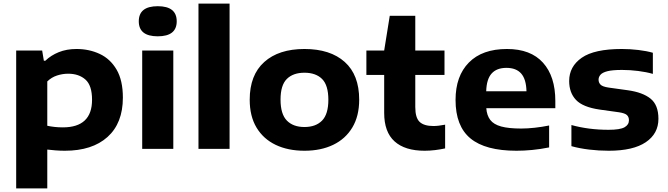

<svg xmlns="http://www.w3.org/2000/svg" viewBox="-20 -828 3716 1068"><path d="M70 220V-547H214.5L224 -490H232Q263 -520 306.8 -537.8Q350.5 -555.5 405.5 -555.5Q476 -555.5 534.8 -528Q593.5 -500.5 628.5 -440.8Q663.5 -381 663.5 -285Q663.5 -143 578.2 -66.2Q493 10.5 341 10.5Q314.5 10.5 289.2 8.5Q264 6.5 243 4V220ZM329.5 -119.5Q492 -119.5 492 -273Q492 -353 455.2 -385.5Q418.5 -418 359 -418Q328 -418 297.2 -408Q266.5 -398 243 -375V-128.5Q260.5 -124.5 283 -122Q305.5 -119.5 329.5 -119.5Z M771 0V-547H944V0ZM857.5 -626Q752 -626 752 -709.5Q752 -793.5 857.5 -793.5Q963 -793.5 963 -709.5Q963 -626 857.5 -626Z M1084 0V-808H1257V0Z M1673.5 10.5Q1582 10.5 1513.5 -22.2Q1445 -55 1407 -118.2Q1369 -181.5 1369 -273.5Q1369 -410.5 1449.8 -483Q1530.5 -555.5 1673.5 -555.5Q1817 -555.5 1897.5 -483.5Q1978 -411.5 1978 -273.5Q1978 -182.5 1940 -119Q1902 -55.5 1833.5 -22.5Q1765 10.5 1673.5 10.5ZM1673.5 -121.5Q1736.5 -121.5 1771.5 -157.2Q1806.5 -193 1806.5 -273Q1806.5 -354 1771.5 -388.8Q1736.5 -423.5 1673.5 -423.5Q1610.5 -423.5 1575.5 -388.8Q1540.5 -354 1540.5 -274Q1540.5 -193.5 1575.5 -157.5Q1610.5 -121.5 1673.5 -121.5Z M2342 10.5Q2232.5 10.5 2174.8 -41.5Q2117 -93.5 2117 -200V-411H2018V-547H2117L2148 -740H2290V-547H2452.5V-411H2290V-232.5Q2290 -173 2314.2 -150Q2338.5 -127 2391 -127Q2417.5 -127 2456 -134.5V-2.5Q2431 3 2401 6.8Q2371 10.5 2342 10.5Z M2853 10.5Q2680 10.5 2597 -58Q2514 -126.5 2514 -272Q2514 -405 2588.2 -480.2Q2662.5 -555.5 2800 -555.5Q2932 -555.5 3000.5 -479.2Q3069 -403 3069 -266.5V-226H2685Q2688 -186 2707 -161Q2726 -136 2767.5 -124.5Q2809 -113 2879.5 -113Q2914.5 -113 2955 -117.5Q2995.5 -122 3034.5 -130V-8Q2985 2 2939.8 6.2Q2894.5 10.5 2853 10.5ZM2797 -450.5Q2743 -450.5 2714.8 -419.2Q2686.5 -388 2684.5 -320.5H2908.5Q2907 -387 2879.2 -418.8Q2851.5 -450.5 2797 -450.5Z M3366.5 10.5Q3310.5 10.5 3256.8 4Q3203 -2.5 3158.5 -15V-132.5Q3254.5 -106 3365 -106Q3429 -106 3453.8 -120Q3478.5 -134 3478.5 -159Q3478.5 -177.5 3467.2 -188Q3456 -198.5 3423 -203.5L3315.5 -218.5Q3222 -232 3184 -272.2Q3146 -312.5 3146 -377.5Q3146 -458 3216 -506.8Q3286 -555.5 3439 -555.5Q3484.5 -555.5 3530.8 -550Q3577 -544.5 3611.5 -534.5V-417Q3575.5 -427.5 3530 -433.2Q3484.5 -439 3440.5 -439Q3386.5 -439 3358.5 -431.8Q3330.5 -424.5 3320 -412Q3309.5 -399.5 3309.5 -385Q3309.5 -368.5 3320.5 -357.2Q3331.5 -346 3364.5 -341L3472 -326Q3555 -314.5 3598.8 -279.2Q3642.5 -244 3642.5 -167Q3642.5 -84.5 3572.2 -37Q3502 10.5 3366.5 10.5Z"/></svg>

Font: Encode Sans Expanded Expanded
Style: Bold
Weight: 700
Width: 7
Designer: Multiple Designers
Foundry: Impallari Type
Version: Version 3.000; ttfautohint (v1.8.3) -l 8 -r 50 -G 200 -x 14 